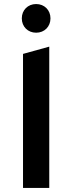

<svg xmlns="http://www.w3.org/2000/svg" viewBox="-20 -931 359 951"><path d="M159 -769C200 -769 230 -799 230 -840C230 -881 200 -911 159 -911C118 -911 88 -881 88 -840C88 -799 118 -769 159 -769ZM94 -664V0H224V-700Z"/></svg>

Font: Talent
Style: Bold
Weight: 600
Designer: Mike Powis
Version: Version 1.001;hotconv 1.0.109;makeotfexe 2.5.65596